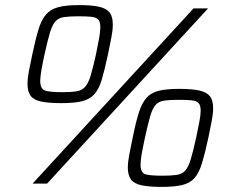

<svg xmlns="http://www.w3.org/2000/svg" viewBox="-20 -721 907 754"><path d="M108 0 740 -688H797L165 0ZM221 -316Q172 -316 142.5 -322Q113 -328 100.5 -344.5Q88 -361 88 -391Q88 -413 93.5 -441.5Q99 -470 107 -508Q120 -569 131.5 -606.5Q143 -644 161 -664.5Q179 -685 209.5 -693Q240 -701 291 -701Q340 -701 369 -694.5Q398 -688 410.5 -672Q423 -656 423 -624Q423 -603 417.5 -574.5Q412 -546 404 -507Q391 -447 380 -409.5Q369 -372 351 -351.5Q333 -331 302.5 -323.5Q272 -316 221 -316ZM223 -359Q258 -359 279 -362Q300 -365 313 -378.5Q326 -392 335.5 -422.5Q345 -453 357 -508Q365 -546 369.5 -572Q374 -598 374 -614Q374 -635 366 -644Q358 -653 339.5 -655Q321 -657 288 -657Q253 -657 232 -654Q211 -651 198.5 -638Q186 -625 176.5 -594Q167 -563 155 -508Q147 -471 142.5 -445Q138 -419 138 -403Q138 -371 158 -365Q178 -359 223 -359ZM615 13Q565 13 535.5 6.5Q506 0 494 -16.5Q482 -33 482 -63Q482 -84 487.5 -113Q493 -142 501 -180Q513 -240 525 -278Q537 -316 555 -336.5Q573 -357 603.5 -364.5Q634 -372 684 -372Q734 -372 763 -365.5Q792 -359 804.5 -343Q817 -327 817 -296Q817 -275 811.5 -246.5Q806 -218 798 -179Q785 -119 773.5 -81Q762 -43 744.5 -22.5Q727 -2 696 5.5Q665 13 615 13ZM617 -31Q652 -31 673 -34Q694 -37 706.5 -50Q719 -63 728.5 -93.5Q738 -124 750 -179Q758 -218 763 -243.5Q768 -269 768 -286Q768 -307 760 -316Q752 -325 733 -327Q714 -329 681 -329Q646 -329 625 -326Q604 -323 591.5 -309.5Q579 -296 570 -265.5Q561 -235 549 -179Q541 -142 536.5 -116.5Q532 -91 532 -74Q532 -42 551.5 -36.5Q571 -31 617 -31Z"/></svg>

Font: Saira SemiExpanded Light
Style: Italic
Weight: 300
Width: 6
Italic angle: -12°
Designer: Hector Gatti with collaboration of the Omnibus-Type team
Foundry: Omnibus-Type
Version: Version 1.101